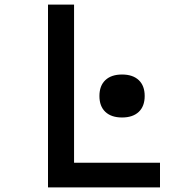

<svg xmlns="http://www.w3.org/2000/svg" viewBox="-20 -820 790 840"><path d="M190 0V-800H304V-108H680V0ZM514 -306Q467 -306 441 -330.5Q415 -355 415 -400Q415 -445 441 -469.5Q467 -494 514 -494Q561 -494 587 -469.5Q613 -445 613 -400Q613 -355 587 -330.5Q561 -306 514 -306Z"/></svg>

Font: Martian Mono SemiExpanded
Style: Regular
Weight: 400
Width: 6
Monospace: yes
Designer: Roman Shamin
Foundry: Evil Martians
Version: Version 1.000